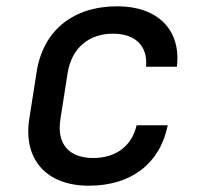

<svg xmlns="http://www.w3.org/2000/svg" viewBox="-20 -580 640 610"><path d="M262 10C397 10 488 -60 513 -182H414C399 -116 348 -78 276 -78C200 -78 159 -122 172 -202L195 -349C208 -428 263 -473 339 -473C410 -473 450 -434 444 -368H542C556 -484 482 -560 353 -560C212 -560 116 -483 96 -349L73 -202C53 -72 129 10 262 10Z"/></svg>

Font: JetBrains Mono Medium
Style: Italic
Weight: 436
Italic angle: -9°
Monospace: yes
Designer: Philipp Nurullin, Konstantin Bulenkov
Foundry: JetBrains
Version: Version 2.305